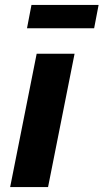

<svg xmlns="http://www.w3.org/2000/svg" viewBox="-20 -755 418 775"><path d="M281 -538 174 0H21L128 -538ZM107 -735H378L360 -641H89Z"/></svg>

Font: Gontserrat SemiBold
Style: Italic
Weight: 600
Italic angle: -11.3°
Designer: Julieta Ulanovsky
Foundry: Julieta Ulanovsky
Version: Version 6.001